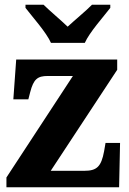

<svg xmlns="http://www.w3.org/2000/svg" viewBox="-20 -786 542 806"><path d="M194 -606H336C356 -651 414 -715 443 -753V-766H366C344 -743 293 -701 264 -674C236 -701 186 -743 163 -766H87V-753C116 -715 174 -651 194 -606ZM7 0H480L484 -186H423L417 -151C405 -86 386 -69 334 -69H193L472 -493V-536H48L36 -369H99L107 -400C121 -454 138 -467 180 -467H286L7 -41Z"/></svg>

Font: Noto Serif Devanagari SemiCondensed ExtraBold
Style: Regular
Weight: 800
Width: 4
Designer: Universal Thirst, Indian Type Foundry and the Monotype Design Team
Foundry: Monotype Imaging Inc.
Version: Version 2.004